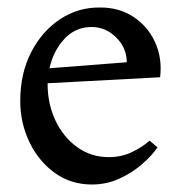

<svg xmlns="http://www.w3.org/2000/svg" viewBox="-20 -484 470 512"><path d="M34 -215Q34 -288 63 -344.5Q92 -401 140.5 -433Q189 -465 248 -464Q298 -464 336 -439Q374 -414 393.5 -371.5Q413 -329 407 -278L107 -262V-259Q107 -207 128 -162.5Q149 -118 186 -91.5Q223 -65 270 -65Q304 -65 332 -78.5Q360 -92 379 -109L400 -91Q385 -69 358.5 -46Q332 -23 298 -7.5Q264 8 225 8Q169 8 126 -23Q83 -54 58.5 -105Q34 -156 34 -215ZM224 -412Q181 -412 151.5 -380Q122 -348 112 -302L318 -318Q318 -356 290 -384Q262 -412 224 -412Z"/></svg>

Font: Joan
Style: Regular
Weight: 400
Designer: Paolo Biagini
Version: Version 1.001; ttfautohint (v1.8.4.7-5d5b);gftools[0.9.30]